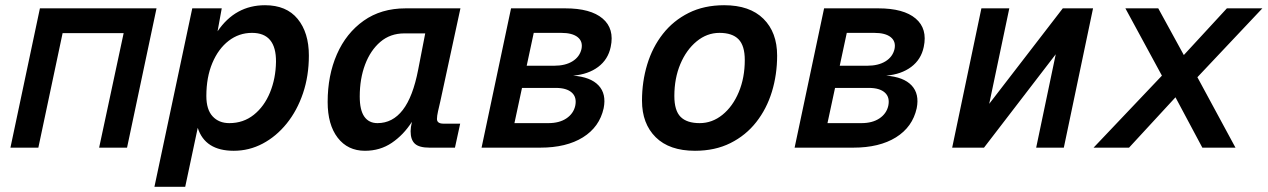

<svg xmlns="http://www.w3.org/2000/svg" viewBox="-20 -566 4859 736"><path d="M20 0 133 -534H580L467 0H360L454 -439H220L127 0Z M572 150 717 -534H830L814 -446Q882 -546 996 -546Q1078 -546 1121 -493.5Q1164 -441 1164 -353Q1164 -275 1141.5 -208.5Q1119 -142 1079 -92.5Q1039 -43 987 -15.5Q935 12 876 12Q766 12 738 -76L690 150ZM859 -94Q913 -94 953 -126Q993 -158 1015 -211.5Q1037 -265 1038 -329Q1039 -440 946 -440Q896 -440 856.5 -409.5Q817 -379 794 -324.5Q771 -270 771 -198Q771 -146 795 -120Q819 -94 859 -94Z M1379 12Q1313 12 1274.5 -38Q1236 -88 1236 -175Q1236 -277 1271.5 -358Q1307 -439 1374 -486.5Q1441 -534 1535 -534H1745L1668 -178Q1663 -157 1659 -139Q1655 -121 1655 -110Q1655 -92 1680 -92H1744L1724 0H1626Q1587 0 1570.5 -15Q1554 -30 1554 -63Q1554 -77 1559 -99Q1527 -49 1482 -18.5Q1437 12 1379 12ZM1427 -94Q1485 -94 1524 -144.5Q1563 -195 1583 -299L1610 -438H1530Q1476 -438 1438 -405.5Q1400 -373 1379.5 -318.5Q1359 -264 1359 -196Q1359 -144 1376.5 -119Q1394 -94 1427 -94Z M1826 0 1939 -534H2147Q2244 -534 2290 -495Q2336 -456 2321 -386Q2311 -338 2273 -309.5Q2235 -281 2177 -276Q2244 -271 2274.5 -238.5Q2305 -206 2294 -151Q2278 -79 2214.5 -39.5Q2151 0 2051 0ZM1999 -314H2104Q2147 -314 2174.5 -331Q2202 -348 2209 -378Q2215 -407 2194.5 -423.5Q2174 -440 2131 -440H2026ZM1952 -94H2082Q2124 -94 2151 -112Q2178 -130 2185 -160Q2192 -193 2172 -211Q2152 -229 2111 -229H1981Z M2644 12Q2546 12 2493.5 -40Q2441 -92 2441 -180Q2441 -253 2461 -319Q2481 -385 2521 -436Q2561 -487 2620 -516.5Q2679 -546 2756 -546Q2854 -546 2906.5 -494Q2959 -442 2959 -353Q2959 -280 2939 -214.5Q2919 -149 2879 -98Q2839 -47 2780 -17.5Q2721 12 2644 12ZM2662 -94Q2710 -94 2749.5 -126Q2789 -158 2812 -213Q2835 -268 2835 -336Q2835 -391 2811 -415.5Q2787 -440 2738 -440Q2690 -440 2650.5 -407.5Q2611 -375 2588 -320.5Q2565 -266 2565 -198Q2565 -142 2589 -118Q2613 -94 2662 -94Z M3026 0 3139 -534H3347Q3444 -534 3490 -495Q3536 -456 3521 -386Q3511 -338 3473 -309.5Q3435 -281 3377 -276Q3444 -271 3474.5 -238.5Q3505 -206 3494 -151Q3478 -79 3414.5 -39.5Q3351 0 3251 0ZM3199 -314H3304Q3347 -314 3374.5 -331Q3402 -348 3409 -378Q3415 -407 3394.5 -423.5Q3374 -440 3331 -440H3226ZM3152 -94H3282Q3324 -94 3351 -112Q3378 -130 3385 -160Q3392 -193 3372 -211Q3352 -229 3311 -229H3181Z M3630 0 3742 -534H3849L3772 -168L4054 -534H4170L4058 0H3952L4027 -358L3752 0Z M4172 0 4434 -276 4294 -534H4420L4518 -355L4683 -534H4819L4570 -270L4716 0H4589L4486 -193L4308 0Z"/></svg>

Font: Geist Mono SemiBold
Style: Italic
Weight: 600
Italic angle: -12°
Monospace: yes
Designer: Basement.studio, Andrés Briganti, Mateo Zaragoza
Foundry: Basement.studio, Vercel, Andrés Briganti, Guido Ferreyra, Mateo Zaragoza
Version: Version 1.500; ttfautohint (v1.8.4.7-5d5b)